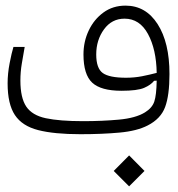

<svg xmlns="http://www.w3.org/2000/svg" viewBox="-20 -471 626 676"><path d="M263.2 1.5Q170.9 1.5 114.5 -12.9Q58.1 -27.3 32.5 -65.9Q6.8 -104.5 6.8 -177.7Q6.8 -211.9 13.9 -248.5Q21 -285.2 27.3 -305.7H66.9Q62 -277.8 56.9 -247.8Q51.8 -217.8 51.8 -187.5Q51.8 -126.5 72.5 -95.7Q93.3 -64.9 141.6 -54.7Q189.9 -44.4 272.9 -44.4Q339.8 -44.4 398.7 -49.8Q457.5 -55.2 490.2 -75.2Q515.6 -90.8 523.2 -113.3Q530.8 -135.7 531.7 -187L522.5 -186.5Q511.2 -171.9 487.3 -161.6Q463.4 -151.4 407.7 -151.4Q335.4 -151.4 304.7 -179.9Q273.9 -208.5 273.9 -279.3Q273.9 -324.7 292.5 -363.8Q311 -402.8 344.2 -427Q377.4 -451.2 421.9 -451.2Q493.2 -451.2 534.9 -386.2Q576.7 -321.3 576.7 -210.4Q576.7 -135.3 561.3 -94Q545.9 -52.7 500 -29.3Q462.4 -9.8 401.1 -4.2Q339.8 1.5 263.2 1.5ZM531.7 -214.4Q530.3 -297.4 501 -351.3Q471.7 -405.3 418.5 -405.3Q373.5 -405.3 346.2 -367.7Q318.8 -330.1 318.8 -279.3Q318.8 -230.5 341.8 -213.9Q364.7 -197.3 423.8 -197.3Q453.1 -197.3 480.2 -202.6Q507.3 -208 531.7 -214.4ZM434.6 185.1 380.4 130.9 434.6 76.2 488.8 130.9Z"/></svg>

Font: Cascadia Code NF ExtraLight
Style: Regular
Weight: 200
Monospace: yes
Designer: Aaron Bell
Foundry: Saja Typeworks
Version: Version 2404.023; ttfautohint (v1.8.4)